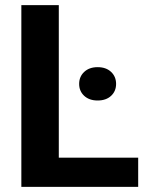

<svg xmlns="http://www.w3.org/2000/svg" viewBox="-20 -731 581 751"><path d="M520.5 -114.3V0H63.5V-710.9H210V-114.3ZM289.6 -402.8Q289.6 -431.2 309.3 -449.7Q329.1 -468.3 361.8 -468.3Q395 -468.3 414.6 -449.7Q434.1 -431.2 434.1 -402.8Q434.1 -374.5 414.6 -356.2Q395 -337.9 361.8 -337.9Q329.1 -337.9 309.3 -356.2Q289.6 -374.5 289.6 -402.8Z"/></svg>

Font: Vazirmatn RD UI FD
Style: Bold
Weight: 700
Designer: Saber Rastikerdar
Foundry: Saber Rastikerdar
Version: Version 33.003